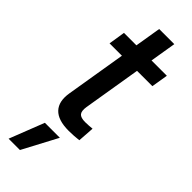

<svg xmlns="http://www.w3.org/2000/svg" viewBox="-297 -685 943 943"><g transform="rotate(45 175.0 -213.0)"><path d="M350.1 -529.3 335.9 -442.9H38.6L52.2 -529.3ZM161.1 -665H266.1L179.7 -141.6Q174.8 -110.4 185.5 -97.4Q196.3 -84.5 227.1 -84.5Q237.3 -84.5 251.5 -85.4Q265.6 -86.4 275.9 -87.4L270 -1.5Q254.9 0.5 236.3 1.7Q217.8 2.9 199.7 2.9Q126 2.9 94 -31Q62 -64.9 72.8 -129.9ZM19 238.8 89.8 57.6H193.8L97.7 238.8Z"/></g></svg>

Font: Inter 24pt Medium
Style: Italic
Weight: 500
Italic angle: -9.3988°
Designer: Rasmus Andersson
Foundry: rsms
Version: Version 4.001;git-66647c0bb